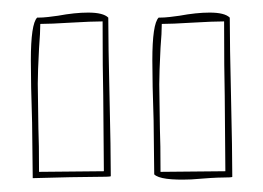

<svg xmlns="http://www.w3.org/2000/svg" viewBox="-20 -737 418 305"><path d="M152 -709Q152 -667 154 -583Q156 -499 156 -457Q155 -456 128.5 -456Q102 -456 32 -454L31 -542Q29 -604 29 -641Q29 -699 39 -709H40Q48 -709 56.5 -710Q65 -711 72 -712Q99 -717 120 -717Q144 -717 152 -709ZM345 -709Q345 -667 347 -583Q349 -497 349 -456Q348 -455 334 -455Q320 -455 284 -452Q235 -450 225 -460L224 -546Q222 -604 222 -641Q222 -699 232 -709H233Q241 -709 249.5 -710Q258 -711 265 -712Q292 -717 313 -717Q337 -717 345 -709ZM42 -660Q40 -622 40 -604L41 -533Q42 -510 42 -464L145 -465L144 -585Q143 -624 143 -703Q126 -703 92 -701Q60 -699 44 -699Q44 -686 42 -660ZM235 -661Q233 -621 233 -603L234 -533Q235 -510 235 -464L338 -465L337 -585Q336 -624 336 -703Q319 -703 285 -701Q253 -699 237 -699Q237 -685 235 -661Z"/></svg>

Font: Londrina Outline
Style: Regular
Weight: 400
Designer: Marcelo Magalhaes
Foundry: Marcelo Magalhães
Version: Version 1.002